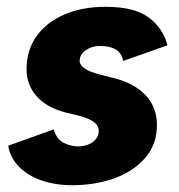

<svg xmlns="http://www.w3.org/2000/svg" viewBox="-20 -532 526 564"><path d="M193 12Q141 12 100.5 -2.5Q60 -17 35 -43Q10 -69 4 -104L138 -152Q146 -123 167 -112.5Q188 -102 209 -102Q224 -102 238 -107Q252 -112 261 -122.5Q270 -133 270 -147Q270 -163 256 -173.5Q242 -184 212 -192L171 -202Q115 -217 86.5 -250.5Q58 -284 58 -328Q58 -385 87.5 -426Q117 -467 169.5 -489.5Q222 -512 290 -512Q375 -512 417 -480.5Q459 -449 472 -399L342 -353Q337 -377 319.5 -387Q302 -397 273 -397Q250 -397 232 -384.5Q214 -372 214 -353Q214 -341 228.5 -331Q243 -321 273 -313L313 -303Q374 -288 407.5 -252.5Q441 -217 441 -165Q441 -107 405.5 -67Q370 -27 314 -7.5Q258 12 193 12Z"/></svg>

Font: Figtree Light ExtraBold
Style: Italic
Weight: 800
Italic angle: -9.5°
Version: Version 2.001;gftools[0.9.30]